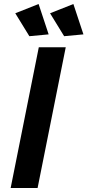

<svg xmlns="http://www.w3.org/2000/svg" viewBox="-20 -935 435 955"><path d="M126 -755 56 -869 172 -915 222 -764ZM299 -755 229 -869 345 -915 395 -764ZM167 0H33L173 -700H307Z"/></svg>

Font: Argentum Sans Medium
Style: Italic
Weight: 500
Italic angle: -11°
Designer: Julieta Ulanovsky (font), Cristiano Sobral (main changes and remaster)
Foundry: Julieta Ulanovsky (font), Cristiano Sobral (main changes and remaster)
Version: Version 2.007;June 15, 2022;FontCreator 14.0.0.2814 64-bit; 